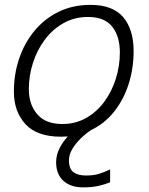

<svg xmlns="http://www.w3.org/2000/svg" viewBox="-20 -558 626 809"><path d="M236.5 18Q136 18 87.2 -35Q38.5 -88 38.5 -172Q38.5 -246 61 -312Q83.5 -378 125.8 -428.8Q168 -479.5 227.5 -508.5Q287 -537.5 361.5 -537.5Q455 -537.5 499 -485.8Q543 -434 543 -343Q543 -269.5 522 -203.8Q501 -138 460.8 -87.5Q420.5 -37 363 -9.5Q341 5 319.8 25.8Q298.5 46.5 284.5 70.2Q270.5 94 270.5 117Q270.5 154 290 167.8Q309.5 181.5 341.5 181.5Q374 181.5 396 174.8Q418 168 444 156V210Q424 218.5 396.5 225Q369 231.5 330 231.5Q277.5 231.5 247 203.8Q216.5 176 216.5 126Q216.5 96 230.2 68.2Q244 40.5 265.5 17Q251.5 18 236.5 18ZM242 -35.5Q298 -35.5 342.8 -60.8Q387.5 -86 419.2 -129Q451 -172 468 -226Q485 -280 485 -337Q485 -405 452.8 -445.8Q420.5 -486.5 351 -486.5Q293.5 -486.5 247.5 -460.5Q201.5 -434.5 168.8 -390.8Q136 -347 118.8 -292.8Q101.5 -238.5 101.5 -182Q101.5 -118 136.8 -76.8Q172 -35.5 242 -35.5Z"/></svg>

Font: Grandstander ExtraLight
Style: Italic
Weight: 200
Italic angle: -15°
Designer: Tyler Finck
Foundry: Etcetera Type Co
Version: Version 1.200; ttfautohint (v1.8.3)